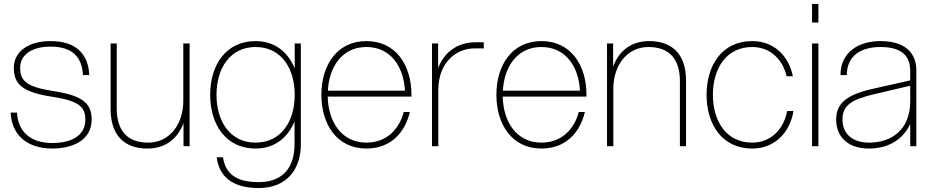

<svg xmlns="http://www.w3.org/2000/svg" viewBox="-20 -740 4703 972"><path d="M245 12C346 12 444 -29 444 -135C444 -211 405 -255 256 -278C119 -299 82 -327 82 -397C82 -467 148 -504 235 -504C346 -504 395 -452 400 -360H432C427 -466 366 -532 235 -532C128 -532 50 -482 50 -396C50 -312 96 -273 245 -250C384 -229 412 -196 412 -134C412 -50 336 -16 245 -16C134 -16 71 -74 66 -170H34C38 -62 112 12 245 12Z M571 -191V-520H540V-187C540 -58 607 12 726 12C821 12 881 -41 909 -117V0H940V-520H908V-229C908 -114 841 -18 730 -18C629 -18 571 -74 571 -191Z M1289 212C1435 212 1503 114 1503 -10V-520H1472V-393C1439 -476 1371 -532 1274 -532C1123 -532 1044 -410 1044 -260C1044 -110 1123 12 1274 12C1370 12 1437 -43 1471 -125V-10C1471 105 1415 182 1289 182C1175 182 1121 139 1109 56H1077C1089 152 1155 212 1289 212ZM1076 -260C1076 -392 1143 -502 1274 -502C1405 -502 1472 -392 1472 -260C1472 -128 1405 -18 1274 -18C1143 -18 1076 -128 1076 -260Z M1835 12C1954 12 2029 -64 2055 -173H2024C2000 -82 1934 -18 1835 -18C1709 -18 1642 -123 1639 -251H2063V-260C2063 -410 1984 -532 1835 -532C1686 -532 1607 -410 1607 -260C1607 -110 1686 12 1835 12ZM1640 -281C1646 -403 1713 -502 1835 -502C1957 -502 2024 -403 2030 -281Z M2167 0H2199V-286C2200 -426 2291 -495 2383 -495H2429V-526H2388C2318 -526 2238 -496 2198 -396V-520H2167Z M2721 12C2840 12 2915 -64 2941 -173H2910C2886 -82 2820 -18 2721 -18C2595 -18 2528 -123 2525 -251H2949V-260C2949 -410 2870 -532 2721 -532C2572 -532 2493 -410 2493 -260C2493 -110 2572 12 2721 12ZM2526 -281C2532 -403 2599 -502 2721 -502C2843 -502 2910 -403 2916 -281Z M3422 -329V0H3453V-333C3453 -462 3386 -532 3267 -532C3172 -532 3112 -479 3084 -403V-520H3053V0H3085V-291C3085 -406 3152 -502 3263 -502C3364 -502 3422 -446 3422 -329Z M3788 12C3902 12 3979 -69 3997 -178H3965C3948 -86 3883 -18 3788 -18C3656 -18 3589 -128 3589 -260C3589 -392 3656 -502 3788 -502C3879 -502 3943 -439 3962 -354H3994C3973 -457 3898 -532 3788 -532C3636 -532 3557 -410 3557 -260C3557 -110 3636 12 3788 12Z M4091 0H4123V-520H4091ZM4091 -626H4123V-720H4091Z M4588 0H4619V-384C4619 -476 4557 -532 4437 -532C4327 -532 4235 -476 4235 -360H4267C4267 -464 4347 -502 4437 -502C4537 -502 4588 -464 4588 -380V-333L4401 -291C4267 -261 4213 -218 4213 -134C4213 -51 4269 12 4379 12C4469 12 4547 -26 4588 -112ZM4245 -135C4245 -209 4295 -237 4405 -263L4588 -306V-228C4588 -86 4497 -18 4380 -18C4289 -18 4245 -68 4245 -135Z"/></svg>

Font: Aspekta 100
Style: Regular
Weight: 100
Designer: Ivo Dolenc
Version: Version 2.000